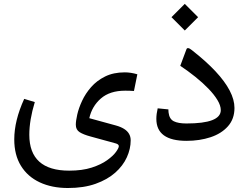

<svg xmlns="http://www.w3.org/2000/svg" viewBox="-20 -713 1258 972"><path d="M613.3 -253.9Q623.5 -253.9 634 -253.7Q644.5 -253.4 658.2 -252.4L675.3 -336.9Q642.1 -346.7 611.8 -346.7Q554.2 -346.7 512 -325.7Q469.7 -304.7 441.2 -272Q412.6 -239.3 395.5 -202.4Q378.4 -165.5 371.1 -133.1Q363.8 -100.6 363.8 -81.5Q363.8 -56.2 383.1 -43.9Q402.3 -31.7 438.5 -22L564.9 12.7Q581.5 17.1 581.5 26.9Q581.5 36.1 567.1 56.2Q552.7 76.2 522.2 98.1Q491.7 120.1 444.1 135.5Q396.5 150.9 330.1 150.9Q229.5 150.9 179 105.5Q128.4 60.1 128.4 -30.8Q128.4 -105 156.2 -196.3L102.5 -212.4Q52.2 -102.5 52.2 -7.3Q52.2 71.8 86.2 126.7Q120.1 181.6 181.4 210.2Q242.7 238.8 323.7 238.8Q404.3 238.8 463.9 217.5Q523.4 196.3 563 161.4Q602.5 126.5 622.1 83.5Q641.6 40.5 641.6 -2.4Q641.6 -21 633.3 -35.4Q625 -49.8 608.4 -60.3Q591.8 -70.8 567.4 -77.6L432.1 -114.7Q445.3 -174.8 490.7 -214.4Q536.1 -253.9 613.3 -253.9Z M915.5 -693.4 848.1 -626 915.5 -558.6 982.9 -626ZM832.5 -159.2 778.3 -164.6Q774.9 -149.9 773.2 -136.7Q771.5 -123.5 771.5 -111.3Q771.5 0 924.3 0Q990.7 0 1045.9 -18.3Q1101.1 -36.6 1134 -73.7Q1167 -110.8 1167 -166.5Q1167 -208 1142.8 -254.4Q1118.7 -300.8 1070.6 -352.3Q1022.5 -403.8 949.7 -460.4Q939.5 -468.8 932.9 -469.5Q926.3 -470.2 923.8 -463.4L892.6 -379.9Q932.1 -353.5 969 -324Q1005.9 -294.4 1034.9 -264.4Q1064 -234.4 1080.8 -206.5Q1097.7 -178.7 1097.7 -155.3Q1097.7 -121.6 1054.2 -104.7Q1010.7 -87.9 923.8 -87.9Q882.3 -87.9 859.9 -99.1Q837.4 -110.4 833.5 -142.6Q833 -146.5 832.8 -150.6Q832.5 -154.8 832.5 -159.2Z"/></svg>

Font: Sahel VF Regular
Style: Regular
Weight: 400
Foundry: Saber Rastikerdar (saber.rastikerdar@gmail.com)
Version: Version 3.4.0